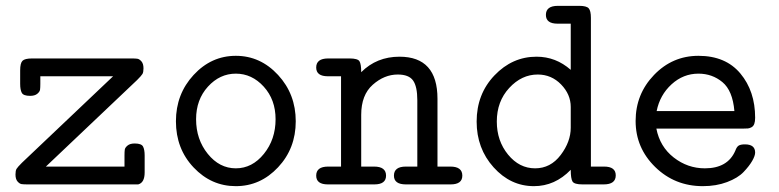

<svg xmlns="http://www.w3.org/2000/svg" viewBox="-20 -631 2665 657"><path d="M33 -34Q33 -47 36.5 -53Q40 -59 55 -74L367 -370H118V-344Q118 -331 117 -324Q116 -317 107.5 -310Q99 -303 83 -303Q60 -303 54.5 -313.5Q49 -324 49 -344V-390Q49 -415 57 -423Q65 -431 90 -431H430Q443 -431 450 -430Q457 -429 464 -421Q471 -413 471 -397Q471 -384 467.5 -378Q464 -372 449 -357L137 -61H406V-99Q406 -112 407 -119Q408 -126 416.5 -133Q425 -140 441 -140Q464 -140 469.5 -129.5Q475 -119 475 -99V-41Q475 -6 453 0H74Q61 0 54 -1Q47 -2 40 -10Q33 -18 33 -34Z M582 -216Q582 -309 642.5 -374.5Q703 -440 787 -440Q871 -440 931.5 -374.5Q992 -309 992 -216Q992 -123 931.5 -58.5Q871 6 787 6Q703 6 642.5 -58Q582 -122 582 -216ZM651 -223Q651 -154 691 -104.5Q731 -55 787 -55Q843 -55 883 -104.5Q923 -154 923 -223Q923 -290 882.5 -334.5Q842 -379 787 -379Q732 -379 691.5 -334.5Q651 -290 651 -223Z M1062 -30Q1062 -61 1103 -61H1147V-370H1102Q1062 -370 1062 -400Q1062 -431 1103 -431H1176Q1204 -431 1210 -421.5Q1216 -412 1216 -384Q1269 -437 1347 -437Q1477 -437 1477 -293V-61H1521Q1562 -61 1562 -30Q1562 0 1522 0H1369Q1328 0 1328 -30Q1328 -61 1369 -61H1408V-288Q1408 -335 1393.5 -355.5Q1379 -376 1341 -376Q1295 -376 1255.5 -341Q1216 -306 1216 -238V-61H1260Q1301 -61 1301 -30Q1301 0 1261 0H1102Q1062 0 1062 -30Z M1611 -215Q1611 -309 1672 -373Q1733 -437 1816 -437Q1882 -437 1933 -392V-550H1888Q1848 -550 1848 -580Q1848 -611 1889 -611H1962Q1987 -611 1994.5 -602.5Q2002 -594 2002 -570V-61H2047Q2087 -61 2087 -31Q2087 0 2046 0H1973Q1945 0 1939 -10Q1933 -20 1933 -50Q1879 6 1807 6Q1727 6 1669 -58.5Q1611 -123 1611 -215ZM1680 -215Q1680 -149 1718.5 -102Q1757 -55 1811 -55Q1864 -55 1898.5 -100.5Q1933 -146 1933 -194V-265Q1933 -308 1900 -342Q1867 -376 1820 -376Q1765 -376 1722.5 -330Q1680 -284 1680 -215Z M2370 -440Q2463 -440 2513.5 -379.5Q2564 -319 2564 -228Q2564 -215 2561 -207Q2558 -199 2551.5 -195.5Q2545 -192 2539.5 -191.5Q2534 -191 2524 -191H2226Q2238 -129 2285.5 -92Q2333 -55 2392 -55Q2470 -55 2496 -115Q2501 -129 2508 -133Q2515 -137 2529 -137Q2564 -137 2564 -109Q2564 -98 2554 -80.5Q2544 -63 2524.5 -42.5Q2505 -22 2468 -8Q2431 6 2385 6Q2289 6 2222 -59.5Q2155 -125 2155 -217Q2155 -309 2218 -374.5Q2281 -440 2370 -440ZM2227 -251H2493Q2487 -321 2452 -350Q2417 -379 2370 -379Q2318 -379 2278 -342.5Q2238 -306 2227 -251Z"/></svg>

Font: CMU Typewriter Text
Style: Regular
Weight: 500
Monospace: yes
Version: Version 0.7.0